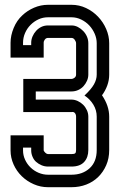

<svg xmlns="http://www.w3.org/2000/svg" viewBox="-20 -780 502 800"><path d="M77 -313V-451H278Q284 -451 290.5 -456Q297 -461 297 -469V-600Q297 -606 291.5 -614Q286 -622 278 -622H180Q172 -622 167 -615.5Q162 -609 162 -602V-540H24V-602Q24 -632 37 -663.5Q50 -695 73 -716Q94 -736 122 -748Q150 -760 180 -760H278Q310 -760 338.5 -746.5Q367 -733 388.5 -710.5Q410 -688 422.5 -659Q435 -630 435 -600V-469Q435 -446 427 -424Q419 -402 405 -383Q435 -339 435 -294V-155Q435 -120 422.5 -91.5Q410 -63 389 -42.5Q368 -22 339.5 -11Q311 0 278 0H180Q149 0 120.5 -12.5Q92 -25 70.5 -46Q49 -67 36.5 -95Q24 -123 24 -153V-216H162V-153Q164 -148 169.5 -143Q175 -138 180 -138H278Q290 -138 293.5 -141.5Q297 -145 297 -155V-294Q297 -303 292 -309Q287 -315 278 -313ZM110 -602Q110 -615 115.5 -628Q121 -641 130.5 -651.5Q140 -662 152.5 -668Q165 -674 180 -674H278Q292 -674 304.5 -667.5Q317 -661 327 -650.5Q337 -640 342.5 -627Q348 -614 348 -600V-469Q348 -456 342.5 -443.5Q337 -431 328 -421Q319 -411 306 -405Q293 -399 278 -399H129V-365H278Q291 -365 304 -359Q317 -353 326.5 -343.5Q336 -334 342 -321Q348 -308 348 -294V-155Q348 -124 330.5 -105Q313 -86 278 -86H180Q166 -86 153 -91.5Q140 -97 130 -106Q121 -114 115.5 -127Q110 -140 110 -153V-165H76V-153Q76 -133 84.5 -114.5Q93 -96 107.5 -82Q122 -68 141 -60Q160 -52 180 -52H278Q324 -52 353.5 -79Q383 -106 383 -155V-294Q383 -321 369 -344Q355 -367 332 -382Q360 -408 371.5 -428.5Q383 -449 383 -469V-600Q383 -620 374.5 -639.5Q366 -659 352 -674Q338 -689 318.5 -698.5Q299 -708 278 -708H180Q159 -708 140.5 -699.5Q122 -691 107.5 -676.5Q93 -662 84.5 -642.5Q76 -623 76 -602V-592H110Z"/></svg>

Font: Aurach Bi
Style: Regular
Weight: 400
Designer: Peter Wiegel
Foundry: Peter Wiegel
Version: Version 1.002